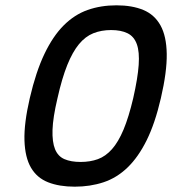

<svg xmlns="http://www.w3.org/2000/svg" viewBox="-20 -691 647 722"><path d="M418 -671Q477 -671 519 -653.5Q561 -636 583.5 -595.5Q606 -555 607 -488Q608 -421 585 -322Q563 -227 531.5 -163.5Q500 -100 459.5 -61Q419 -22 369 -5.5Q319 11 261 11Q203 11 161 -5.5Q119 -22 96.5 -60.5Q74 -99 72 -163Q70 -227 92 -322Q115 -421 147 -488Q179 -555 219.5 -595.5Q260 -636 309.5 -653.5Q359 -671 418 -671ZM398 -578Q361 -578 331 -566Q301 -554 277 -525Q253 -496 233 -446.5Q213 -397 196 -321Q179 -249 177.5 -203Q176 -157 187 -130Q198 -103 222.5 -92.5Q247 -82 283 -82Q319 -82 348 -92.5Q377 -103 401 -130Q425 -157 444.5 -203.5Q464 -250 481 -322Q498 -397 501.5 -446.5Q505 -496 494.5 -525Q484 -554 459.5 -566Q435 -578 398 -578Z"/></svg>

Font: Panefresco 600wt
Style: Italic
Weight: 600
Foundry: Campivisivi & Chank Co
Version: Version 1.000